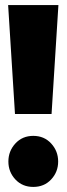

<svg xmlns="http://www.w3.org/2000/svg" viewBox="-20 -716 262 756"><path d="M210 -696 183 -267H39L12 -696ZM209 -80Q209 -39 181.5 -9.5Q154 20 111 20Q68 20 40.5 -9.5Q13 -39 13 -80Q13 -121 40.5 -151Q68 -181 111 -181Q154 -181 181.5 -151Q209 -121 209 -80Z"/></svg>

Font: Fira Sans Extra Condensed Black
Style: Regular
Weight: 900
Width: 1
Designer: Carrois Corporate & Edenspiekermann AG
Foundry: Carrois Corporate GbR & Edenspiekermann AG
Version: Version 4.203